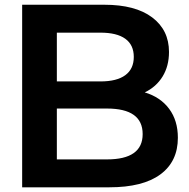

<svg xmlns="http://www.w3.org/2000/svg" viewBox="-20 -798 807 818"><path d="M737.8 -211.1Q737.8 -110 663.3 -55Q588.9 0 445.6 0H74.4V-777.8H424.4Q556.7 -777.8 628.3 -723.9Q700 -670 700 -576.7Q700 -516.7 672.8 -472.2Q645.6 -427.8 596.7 -404.4Q663.3 -384.4 700.6 -334.4Q737.8 -284.4 737.8 -211.1ZM222.2 -451.1H407.8Q477.8 -451.1 513.9 -477.8Q550 -504.4 550 -555.6Q550 -606.7 513.9 -632.8Q477.8 -658.9 407.8 -658.9H222.2ZM587.8 -226.7Q587.8 -335.6 435.6 -335.6H222.2V-118.9H435.6Q587.8 -118.9 587.8 -226.7Z"/></svg>

Font: Paperlogy 7 Bold
Style: Regular
Weight: 700
Designer: redesigned by Lee Juim, glyphs from Gmarket Sans & Montserrat
Foundry: PT&
Version: Version 1.001